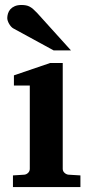

<svg xmlns="http://www.w3.org/2000/svg" viewBox="-20 -754 373 774"><path d="M32.2 0V-46.9L78.1 -49.8Q86.9 -50.8 93.5 -57.4Q100.1 -64 100.1 -73.2V-409.2H36.1V-450.2L182.1 -500H232.9V-73.2Q232.9 -64 240 -57.4Q247.1 -50.8 255.9 -49.8L304.2 -46.9V0ZM196.3 -550.8 34.2 -639.2Q28.8 -642.1 24.4 -647.2Q20 -652.3 16.6 -658.2Q13.2 -664.1 11.2 -670.2Q9.3 -676.3 9.3 -681.2Q9.3 -689.9 12.2 -699.5Q15.1 -709 21.7 -716.6Q28.3 -724.1 39.3 -729Q50.3 -733.9 66.4 -733.9Q76.7 -733.9 84.5 -732.4Q92.3 -731 99.4 -727.3Q106.4 -723.6 113.5 -717.5Q120.6 -711.4 129.4 -702.1L266.1 -550.8Z"/></svg>

Font: Charis SIL Phon
Style: Bold
Weight: 700
Foundry: SIL International
Version: Version 5.000